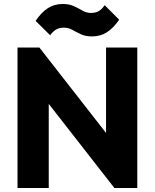

<svg xmlns="http://www.w3.org/2000/svg" viewBox="-20 -945 778 965"><path d="M68 0V-706H178L225 -565V0ZM555 0 139 -533 178 -706 594 -173ZM555 0 513 -141V-706H670V0ZM442 -762Q410 -762 386.5 -773Q363 -784 343.5 -795Q324 -806 301 -806Q278 -806 262 -796.5Q246 -787 232 -768L159 -840Q188 -883 220.5 -904Q253 -925 296 -925Q328 -925 351.5 -914Q375 -903 395 -891.5Q415 -880 437 -880Q461 -880 477 -889.5Q493 -899 506 -919L579 -846Q550 -804 517.5 -783Q485 -762 442 -762Z"/></svg>

Font: Outfit Thin
Style: Bold
Weight: 700
Version: Version 1.100;gftools[0.9.27]